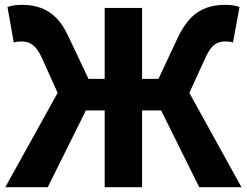

<svg xmlns="http://www.w3.org/2000/svg" viewBox="-20 -776 1023 796"><path d="M2 0 219 -391 154 -535Q141 -564 127.5 -578.5Q114 -593 100 -598.5Q86 -604 69 -604Q65 -604 56 -603.5Q47 -603 37 -600L11 -747Q24 -752 40 -754Q56 -756 71 -756Q113 -756 147.5 -744Q182 -732 211.5 -703.5Q241 -675 265 -622L347 -449H414V-743H569V-449H637L718 -622Q744 -675 773 -703.5Q802 -732 837 -744Q872 -756 914 -756Q929 -756 944.5 -754Q960 -752 973 -747L946 -600Q937 -603 928 -603.5Q919 -604 914 -604Q897 -604 883 -598.5Q869 -593 856.5 -578.5Q844 -564 831 -535L765 -391L981 0H806L648 -318H569V0H414V-318H336L178 0Z"/></svg>

Font: Noto Sans KR ExtraBold
Style: Regular
Weight: 800
Designer: Ryoko NISHIZUKA  (kana, bopomofo & ideographs); Paul D. Hunt (Latin, Greek & Cyrillic); Sandoll Communications , Soo-you
Foundry: Adobe
Version: Version 2.004-H2;hotconv 1.0.118;makeotfexe 2.5.65603